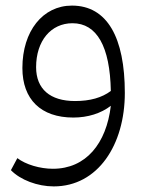

<svg xmlns="http://www.w3.org/2000/svg" viewBox="-20 -457 522 686"><path d="M42 108 19 151C53 186 114 209 172 209C330 209 426 60 426 -125C426 -323 363 -437 237 -437C133 -437 60 -346 60 -214C60 -102 126 -37 242 -37C294 -37 341 -52 376 -79C360 56 287 146 169 146C123 146 72 131 42 108ZM109 -217C109 -311 162 -374 239 -374C326 -374 373 -291 376 -132C344 -108 302 -96 248 -96C159 -96 109 -139 109 -217Z"/></svg>

Font: Wafeq Light
Style: Regular
Weight: 300
Designer: Rasmus Andersson & Azza Alameddine
Foundry: Google & TypeTogether
Version: Version 3.000;January 28, 2025;FontCreator 15.0.0.3014 64-bi